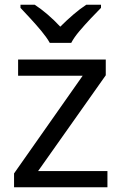

<svg xmlns="http://www.w3.org/2000/svg" viewBox="-20 -786 510 806"><path d="M431 0H39V-58L327 -468H56V-536H424V-470L140 -68H431ZM189 -606Q176 -629 154 -655.5Q132 -682 108 -708Q84 -734 66 -753V-766H126Q152 -749 180 -725Q208 -701 233 -674Q260 -701 288 -725Q316 -749 342 -766H404V-753Q385 -734 360.5 -708Q336 -682 313.5 -655.5Q291 -629 279 -606Z"/></svg>

Font: Noto Sans Indic Siyaq Numbers
Style: Regular
Weight: 400
Designer: Monotype Design Team
Foundry: Monotype Imaging Inc.
Version: Version 2.002; ttfautohint (v1.8.4.7-5d5b)